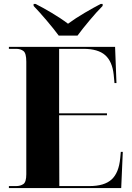

<svg xmlns="http://www.w3.org/2000/svg" viewBox="-20 -951 668 971"><path d="M25 0H593L601 -183H591L588 -151Q581 -77 544.5 -43.5Q508 -10 433 -10H280L279 -368H521V-378H279V-704H402Q476 -704 512 -672Q548 -640 555 -573L559 -531H569L562 -714H25V-704H62Q84 -704 98.5 -693Q113 -682 113 -639V-70Q113 -30 98 -20Q83 -10 62 -10H25ZM277 -771H372Q397 -805 433.5 -848.5Q470 -892 499 -921V-931H489Q456 -914 409 -886.5Q362 -859 324 -831Q287 -859 240.5 -886.5Q194 -914 160 -931H150V-921Q178 -892 215 -848.5Q252 -805 277 -771Z"/></svg>

Font: Noto Serif Display SemiCondensed Extra
Style: Regular
Weight: 800
Width: 4
Designer: Monotype Design Team
Foundry: Monotype Imaging Inc.
Version: Version 1.900